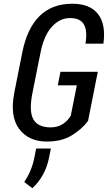

<svg xmlns="http://www.w3.org/2000/svg" viewBox="-20 -741 572 1019"><path d="M227.5 10.3Q130.9 9.8 81.1 -57.6Q31.2 -125 56.2 -251L98.1 -461.9Q149.9 -721.2 363.8 -721.2Q458 -721.2 500.5 -666Q543 -610.8 528.8 -509.3H433.6Q444.8 -577.1 425.3 -611.3Q405.8 -645.5 351.1 -645Q296.9 -645 254.9 -598.6Q212.9 -552.2 195.3 -462.9L152.8 -251Q132.8 -151.4 156.7 -108.4Q180.7 -65.4 248.5 -64.9Q316.4 -64.9 355.5 -126.5L387.7 -288.1H286.6L300.8 -359.9H499L447.3 -99.1Q415 -55.7 360.8 -22.5Q306.6 10.7 227.5 10.3ZM239.7 98.6Q219.7 194.3 151.9 257.8L108.4 225.1Q147 168.5 161.1 101.6L171.9 47.4H250Z"/></svg>

Font: RobotoCondensed-Italic
Style: Italic
Weight: 400
Designer: Google
Version: Version 1.200311; 2013